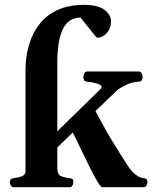

<svg xmlns="http://www.w3.org/2000/svg" viewBox="-20 -785 643 805"><path d="M37.6 0Q29.3 0 25.1 -7.3Q21 -14.6 21 -20Q21 -36.1 37.1 -38.1Q55.2 -39.6 71 -45.7Q86.9 -51.8 86.9 -65.9V-490.2Q86.9 -545.9 101.1 -595.5Q115.2 -645 144.8 -683.1Q174.3 -721.2 220.9 -742.9Q267.6 -764.6 332.5 -764.6Q390.6 -764.6 418 -743.9Q445.3 -723.1 445.3 -695.3Q445.3 -675.3 437 -659.9Q428.7 -644.5 416 -636Q403.3 -627.4 389.2 -627.4Q388.7 -627.4 386.5 -627.9Q384.3 -628.4 383.8 -628.9L317.4 -711.4Q301.8 -711.4 287.4 -706.1Q272.9 -700.7 260.7 -688.2Q248.5 -675.8 239.5 -653.8Q230.5 -631.8 225.3 -598.9Q220.2 -565.9 220.2 -519V-234.4L400.9 -411.1Q406.2 -415.5 406.2 -419.4Q406.2 -429.2 385 -435.3Q363.8 -441.4 344.7 -442.4Q335 -443.4 332.3 -449.5Q329.6 -455.6 329.6 -463.4Q329.6 -468.8 333.7 -477.1Q337.9 -485.4 346.2 -485.4H561.5Q569.8 -485.4 574 -477.1Q578.1 -468.8 578.1 -463.4Q578.1 -454.6 574.2 -448.5Q570.3 -442.4 562 -442.4Q538.6 -442.4 513.7 -431.4Q488.8 -420.4 470.7 -406.2L380.4 -319.3Q394.5 -292.5 411.1 -262.2Q427.7 -231.9 446 -201.4Q464.4 -170.9 482.7 -141.8Q501 -112.8 517.6 -87.4Q531.2 -66.9 548.3 -53.2Q565.4 -39.6 582 -38.1Q590.3 -37.6 594.2 -34.2Q598.1 -30.8 598.1 -20Q598.1 -14.6 594 -7.3Q589.8 0 581.5 0H406.7Q398.9 -5.9 387.5 -25.4Q376 -44.9 362.3 -71.8Q348.6 -98.6 334.5 -127.9Q320.3 -157.2 307.6 -184.1Q294.9 -210.9 284.7 -229.5L220.2 -166.5V-82Q220.2 -52.7 236.1 -46.4Q252 -40 270 -38.1Q280.3 -37.1 283.9 -34.2Q287.6 -31.2 287.6 -20Q287.6 -14.6 283.4 -7.3Q279.3 0 271 0Z"/></svg>

Font: Gelasio SemiBold
Style: Regular
Weight: 600
Designer: Eben Sorkin
Foundry: Eben Sorkin
Version: Version 1.008